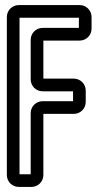

<svg xmlns="http://www.w3.org/2000/svg" viewBox="-20 -712 388 757"><path d="M101 -555V-399C101 -373 122 -352 148 -352H268V-313H148C122 -313 101 -292 101 -266V-25H57V-642H291V-602H148C122 -602 101 -581 101 -555ZM151 -22V-263H271C297 -263 318 -284 318 -310V-355C318 -381 297 -402 271 -402H151V-552H294C320 -552 341 -573 341 -599V-645C341 -671 320 -692 294 -692H54C28 -692 7 -671 7 -645V-22C7 4 28 25 54 25H104C130 25 151 4 151 -22Z"/></svg>

Font: DIN Rundschrift
Style: EngKont
Weight: 400
Width: 3
Version: Version 1.027